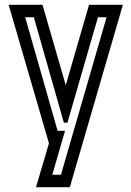

<svg xmlns="http://www.w3.org/2000/svg" viewBox="-20 -780 544 800"><path d="M184 -183 16 -760H157L254 -425L351 -760H492L271 0H130ZM198 -52H234L424 -708H388L261 -269H246L121 -708H85L220 -235H251Z"/></svg>

Font: Aurach Bi
Style: Regular
Weight: 400
Designer: Peter Wiegel
Foundry: Peter Wiegel
Version: Version 1.002